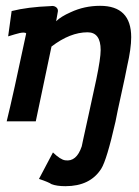

<svg xmlns="http://www.w3.org/2000/svg" viewBox="-20 -417 479 660"><path d="M417 -189Q411 -157 397 -94Q383 -31 377 1Q347 133 328 163Q290 223 205 223Q175 223 157 216Q147 209 114 198Q148 133 162 107Q188 132 204 134Q243 140 261 86Q261 85 266.5 60Q272 35 284.5 -22Q297 -79 311 -144Q326 -216 326 -245Q326 -306 281 -306Q221 -306 157 -257L103 0H3Q25 -89 70 -302Q68 -305 61 -305Q50 -305 31 -299Q13 -294 8 -292L20 -379Q75 -393 154 -396Q165 -398 172.5 -392.5Q180 -387 179 -378L173 -344Q189 -360 223 -375Q270 -397 324 -397Q431 -397 431 -289Q431 -250 417 -189Z"/></svg>

Font: GFS Neohellenic Rg
Style: Bold Italic
Weight: 700
Italic angle: -12°
Designer: Designed by Takis Katsoulidis and George D. Matthiopoulos.
Foundry: Designed by Takis Katsoulidis and George D. Matthiopoulos.
Version: Version 1.0